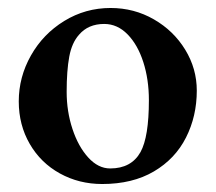

<svg xmlns="http://www.w3.org/2000/svg" viewBox="-20 -447 541 481"><path d="M27 -193Q27 -254 57.5 -308Q88 -362 141 -394.5Q194 -427 257 -427Q316 -427 365.5 -398.5Q415 -370 444 -322.5Q473 -275 473 -220Q473 -156 446 -102.5Q419 -49 365.5 -17.5Q312 14 236 14Q178 14 130 -12.5Q82 -39 54.5 -86.5Q27 -134 27 -193ZM332 -66Q353 -104 353 -196Q353 -248 339 -291.5Q325 -335 299.5 -361Q274 -387 241 -387Q201 -387 178 -360Q160 -340 153.5 -305Q147 -270 147 -217Q147 -168 161.5 -124Q176 -80 201 -52.5Q226 -25 256 -25Q309 -25 332 -66Z"/></svg>

Font: EB Garamond SemiBold
Style: Regular
Weight: 600
Designer: Georg Duffner and Octavio Pardo
Foundry: Georg Duffner
Version: Version 1.000